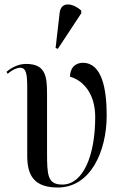

<svg xmlns="http://www.w3.org/2000/svg" viewBox="-20 -823 545 853"><path d="M237 -606 341 -764V-776C303 -810 251 -818 245 -766L227 -610ZM237 10C382 10 454 -150 454 -310C454 -431 432 -544 348 -544C314 -544 291 -521 291 -482C342 -469 403 -415 403 -303C403 -129 348 -3 257 -3C191 -3 189 -45 189 -147V-408C189 -486 181 -539 96 -539C62 -539 33 -524 9 -504L14 -495C37 -515 57 -522 69 -522C98 -522 101 -492 101 -427V-131C101 -45 130 10 237 10Z"/></svg>

Font: Noto Serif Display Condensed
Style: Regular
Weight: 400
Width: 3
Designer: Monotype Design Team
Foundry: Monotype Imaging Inc.
Version: Version 2.009